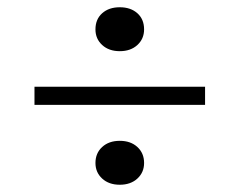

<svg xmlns="http://www.w3.org/2000/svg" viewBox="-20 -605 660 529"><path d="M377 -524Q377 -498 358.5 -481Q340 -464 310 -464Q280 -464 261.5 -481Q243 -498 243 -524Q243 -552 261.5 -568.5Q280 -585 310 -585Q340 -585 358.5 -568.5Q377 -552 377 -524ZM377 -156Q377 -130 358.5 -113Q340 -96 310 -96Q280 -96 261.5 -113Q243 -130 243 -156Q243 -183 261.5 -200Q280 -217 310 -217Q340 -217 358.5 -200Q377 -183 377 -156ZM545 -366V-316H75V-366Z"/></svg>

Font: Roboto Serif 120pt Expanded SemiBold
Style: Regular
Weight: 600
Width: 7
Designer: Greg Gazdowicz
Foundry: Commercial Type
Version: Version 1.008